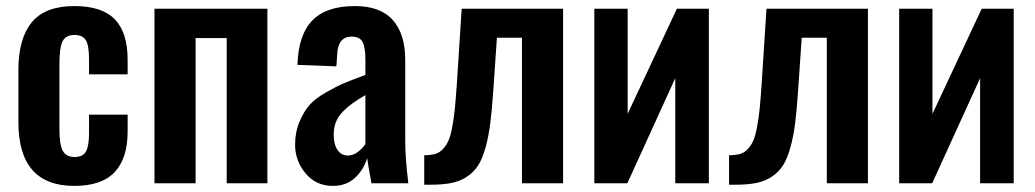

<svg xmlns="http://www.w3.org/2000/svg" viewBox="-20 -607 3430 636"><path d="M226.1 8.8Q41 8.8 41 -202.1V-376Q41 -479 85.2 -533Q129.4 -586.9 226.1 -586.9Q317.9 -586.9 360.4 -543Q402.8 -499 402.8 -409.2V-360.8H274.9V-412.1Q274.9 -456.5 264.2 -473.9Q253.4 -491.2 227.1 -491.2Q197.8 -491.2 187.3 -470.2Q176.8 -449.2 176.8 -393.1V-181.2Q176.8 -127 188.2 -106.9Q199.7 -86.9 227.1 -86.9Q254.9 -86.9 264.9 -105.5Q274.9 -124 274.9 -165V-227.1H402.8V-171.9Q402.8 -82.5 359.9 -36.9Q316.9 8.8 226.1 8.8Z M491.7 0V-578.1H865.7V0H731V-481H627.9V0Z M1082.5 8.8Q1026.9 8.8 992.2 -32.7Q957.5 -74.2 957.5 -127.9Q957.5 -169.4 971.9 -203.4Q986.3 -237.3 1004.6 -258.5Q1022.9 -279.8 1059.6 -300.8Q1096.2 -321.8 1120.4 -331.8Q1144.5 -341.8 1190.4 -358.9V-409.2Q1190.4 -449.2 1181.2 -467.5Q1171.9 -485.8 1144.5 -485.8Q1098.1 -485.8 1096.7 -421.9L1094.2 -387.2L965.3 -392.1Q968.3 -491.7 1014.6 -539.3Q1061 -586.9 1155.3 -586.9Q1240.2 -586.9 1281.2 -540.5Q1322.3 -494.1 1322.3 -409.2V-142.1Q1322.3 -84.5 1332.5 0H1210.4Q1199.2 -60.5 1196.3 -83Q1184.1 -43.9 1155.5 -17.6Q1127 8.8 1082.5 8.8ZM1132.3 -91.8Q1149.9 -91.8 1165.5 -103.8Q1181.2 -115.7 1190.4 -129.9V-292Q1164.6 -276.9 1148.2 -265.1Q1131.8 -253.4 1116 -237.5Q1100.1 -221.7 1092.8 -202.9Q1085.4 -184.1 1085.4 -161.1Q1085.4 -128.9 1097.9 -110.4Q1110.4 -91.8 1132.3 -91.8Z M1385.3 4.9V-92.8Q1406.2 -92.8 1421.1 -96.9Q1436 -101.1 1447.3 -113.3Q1458.5 -125.5 1465.3 -140.6Q1472.2 -155.8 1477.8 -185.3Q1483.4 -214.8 1486.6 -246.1Q1489.7 -277.3 1493.2 -328.1L1509.3 -578.1H1845.2V0H1709V-481.9H1626L1614.3 -311Q1609.9 -245.1 1604.2 -200Q1598.6 -154.8 1588.1 -117.4Q1577.6 -80.1 1563.2 -58.1Q1548.8 -36.1 1526.1 -21.2Q1503.4 -6.3 1474.6 -0.7Q1445.8 4.9 1405.3 4.9Z M1948.7 0V-578.1H2059.1V-230L2222.2 -578.1H2328.1V0H2216.8V-348.1L2058.1 0Z M2395 4.9V-92.8Q2416 -92.8 2430.9 -96.9Q2445.8 -101.1 2457 -113.3Q2468.3 -125.5 2475.1 -140.6Q2481.9 -155.8 2487.5 -185.3Q2493.2 -214.8 2496.3 -246.1Q2499.5 -277.3 2502.9 -328.1L2519 -578.1H2855V0H2718.8V-481.9H2635.7L2624 -311Q2619.6 -245.1 2614 -200Q2608.4 -154.8 2597.9 -117.4Q2587.4 -80.1 2573 -58.1Q2558.6 -36.1 2535.9 -21.2Q2513.2 -6.3 2484.4 -0.7Q2455.6 4.9 2415 4.9Z M2958.5 0V-578.1H3068.8V-230L3231.9 -578.1H3337.9V0H3226.6V-348.1L3067.9 0Z"/></svg>

Font: Oswald Medium
Style: Regular
Weight: 500
Designer: Vernon Adams
Foundry: Vernon Adams
Version: Version 4.103